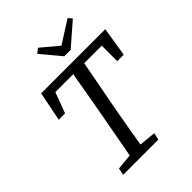

<svg xmlns="http://www.w3.org/2000/svg" viewBox="-244 -991 1113 1113"><g transform="rotate(-45 312.0 -435.0)"><path d="M62 -490 98 -670H624L595 -490H542V-664L578 -617H123L180 -667L114 -490ZM100 0 109 -43 246 -56H266L398 -43L389 0ZM197 0 263 -360Q277 -437 290.5 -515Q304 -593 317 -670H408L340 -310Q326 -233 312.5 -155Q299 -77 287 0ZM272 -870 402 -761H343L515 -870L535 -847L397 -727H345L244 -848Z"/></g></svg>

Font: Source Serif 4 18pt
Style: Italic
Weight: 400
Italic angle: -12°
Designer: Frank Grießhammer
Foundry: Adobe Systems Incorporated
Version: Version 4.004;hotconv 1.0.116;makeotfexe 2.5.65601